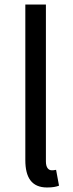

<svg xmlns="http://www.w3.org/2000/svg" viewBox="-20 -816 325 849"><path d="M188 13C213 13 228 10 241 5L228 -65C218 -63 214 -63 209 -63C195 -63 183 -74 183 -102V-796H92V-108C92 -31 120 13 188 13Z"/></svg>

Font: Source Han Sans TC
Style: Regular
Weight: 400
Designer: Ryoko NISHIZUKA 西塚涼子 (kana, bopomofo & ideographs); Paul D. Hunt (Latin, Greek & Cyrillic); Sandoll Communications 산돌커뮤니
Foundry: Adobe
Version: Version 2.002;hotconv 1.0.116;makeotfexe 2.5.65601